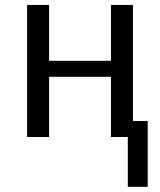

<svg xmlns="http://www.w3.org/2000/svg" viewBox="-20 -548 640 768"><path d="M176.3 -528.3V-304.7H423.8V-528.3H511.7V-64H570.8V199.2H491.2V0H423.8V-240.7H176.3V0H88.4V-528.3Z"/></svg>

Font: Cousine
Style: Regular
Weight: 400
Monospace: yes
Designer: Steve Matteson
Foundry: Ascender Corporation
Version: Version 1.20